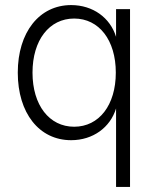

<svg xmlns="http://www.w3.org/2000/svg" viewBox="-20 -536 619 756"><path d="M260 16C346 16 414 -34 437 -109V200H492V-500H437V-391C414 -466 346 -516 260 -516C135 -516 50 -409 50 -250C50 -91 134 16 260 16ZM272 -37C174 -37 108 -122 108 -250C108 -378 174 -463 272 -463C370 -463 436 -378 436 -250C436 -122 370 -37 272 -37Z"/></svg>

Font: Uncut Sans Light
Style: Regular
Weight: 300
Designer: Kasper Nordkvist
Foundry: UNCUT.wtf
Version: Version 1.304;Glyphs 3.2 (3246)